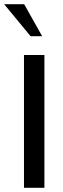

<svg xmlns="http://www.w3.org/2000/svg" viewBox="-45 -888 299 908"><path d="M68.4 0V-627.9H165V0ZM99.6 -716.8 -25.4 -868.2H69.3L154.3 -716.8Z"/></svg>

Font: Padauk Book
Style: Regular
Weight: 400
Designer: Debbi Hosken, Becca Hirsbrunner Spalinger
Foundry: SIL International
Version: Version 5.000